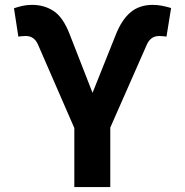

<svg xmlns="http://www.w3.org/2000/svg" viewBox="-20 -757 749 777"><path d="M280.8 0V-238.8L133.3 -577.6Q118.2 -611.3 84.5 -611.3Q77.1 -611.3 66.9 -610.4Q56.6 -609.4 54.2 -608.9L36.6 -723.6Q52.2 -729 70.3 -733.2Q88.4 -737.3 109.9 -737.3Q159.7 -737.3 197.8 -711.9Q235.8 -686.5 262.2 -617.7L354.5 -381.3L447.3 -613.3Q471.7 -676.3 507.8 -706.8Q543.9 -737.3 598.1 -737.3Q617.7 -737.3 637 -733.4Q656.2 -729.5 672.4 -724.6L653.8 -608.9Q651.4 -609.4 641.1 -610.4Q630.9 -611.3 624.5 -611.3Q605.5 -611.3 593.3 -601.8Q581.1 -592.3 574.7 -577.6L426.3 -240.7V0Z"/></svg>

Font: Inter-Bold
Style: Bold
Weight: 700
Designer: Rasmus Andersson
Foundry: rsms
Version: Version 4.000;git-a52131595